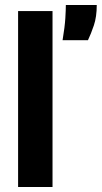

<svg xmlns="http://www.w3.org/2000/svg" viewBox="-20 -744 405 764"><path d="M52 0V-700H189V0ZM229 -584Q238 -638 240 -672Q242 -706 242 -724H365Q365 -677 353.5 -643Q342 -609 330 -584Z"/></svg>

Font: Bricolage Grotesque 10pt Condensed Bricolage Grotesque 10pt Condensed Regular
Style: Bold
Weight: 700
Width: 3
Designer: Mathieu Triay
Foundry: Atelier Triay
Version: Version 1.000; ttfautohint (v1.8.4.7-5d5b);gftools[0.9.32]